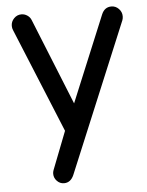

<svg xmlns="http://www.w3.org/2000/svg" viewBox="-53 -547 629 820"><g transform="rotate(-5 262.0 -137.0)"><path d="M145.5 186.5Q145.5 178.7 148.4 170.9L211.9 7.8L28.3 -439.5Q24.4 -448.2 24.4 -458Q24.4 -476.6 37.6 -490.2Q50.8 -503.9 69.3 -503.9Q83 -503.9 94.7 -496.1Q106.4 -488.3 111.3 -475.6L260.7 -105.5L413.1 -473.6Q425.8 -503.9 455.1 -503.9Q473.6 -503.9 486.8 -490.2Q500 -476.6 500 -458Q500 -449.2 497.1 -441.4L230.5 199.2Q216.8 230.5 188.5 230.5Q170.9 230.5 158.2 217.3Q145.5 204.1 145.5 186.5Z"/></g></svg>

Font: jf-openhuninn-2.0
Style: Regular
Weight: 400
Designer: [Kosugi Maru]
Designed by MOTOYA      

[Varela Round]
Joe Prince (Latin component); Avraham Cornfeld (Hebrew component)
Foundry: justfont CO.,LTD.
Version: 2.0